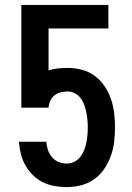

<svg xmlns="http://www.w3.org/2000/svg" viewBox="-20 -755 540 783"><path d="M252 8Q227 8 202 3.5Q177 -1 154.5 -12Q132 -23 114 -41Q96 -59 83.5 -81Q71 -103 65 -127.5Q59 -152 57 -177H169Q170 -160 175.5 -143.5Q181 -127 192 -114Q203 -101 219 -94.5Q235 -88 252 -88Q268 -88 282.5 -95Q297 -102 307 -114.5Q317 -127 323 -142Q329 -157 332 -172.5Q335 -188 336.5 -203.5Q338 -219 338 -235Q338 -251 336.5 -266.5Q335 -282 332 -297.5Q329 -313 323.5 -327.5Q318 -342 309 -354.5Q300 -367 285.5 -374.5Q271 -382 256 -382Q242 -382 227.5 -378.5Q213 -375 202 -366Q191 -357 185 -343.5Q179 -330 178 -316H67V-735H422V-639H178V-468Q197 -474 216.5 -476Q236 -478 256 -478Q285 -478 314 -470.5Q343 -463 366.5 -445.5Q390 -428 406.5 -403.5Q423 -379 432.5 -351Q442 -323 445.5 -294Q449 -265 449 -235Q449 -206 445.5 -176.5Q442 -147 432 -119Q422 -91 405 -66Q388 -41 364 -24Q340 -7 311 0.5Q282 8 252 8Z"/></svg>

Font: Iosevka Term Curly
Style: Bold
Weight: 700
Designer: Belleve Invis
Foundry: Belleve Invis
Version: Version 32.3.0